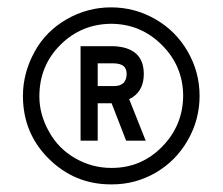

<svg xmlns="http://www.w3.org/2000/svg" viewBox="-20 -743 602 519"><path d="M244.1 -571.8V-510.3H287.6Q320.8 -510.3 322.3 -541Q322.8 -556.6 314.5 -564Q306.2 -571.3 287.6 -571.8ZM202.6 -618.2H285.6Q368.7 -615.2 368.7 -543Q368.7 -500.5 338.9 -480.5L338.4 -480L329.1 -475.1L371.1 -369.6L372.6 -366.2L374 -362.8H370.1H366.7H324.2H322.8H320.8L320.3 -364.3L319.8 -365.7L281.7 -463.9H244.1V-367.7V-365.2V-362.8H241.7H239.3H202.6H200.2H197.8V-365.2V-367.7V-613.3V-615.7V-618.2H200.2ZM86.4 -482.4Q86.4 -433.1 112.8 -386.7Q137.7 -341.3 183.3 -315.2Q229 -289.1 280.8 -289.1Q281.2 -289.1 282.2 -289.1Q361.8 -289.1 418 -346.2Q474.6 -403.8 475.1 -484.4Q474.6 -564.5 417.7 -621.3Q360.8 -678.2 280.8 -678.7Q200.2 -678.2 143.6 -622.1Q86.4 -565.4 86.4 -482.4ZM73.7 -603.5Q104 -658.7 160.2 -690.9Q216.3 -723.1 280.3 -723.1Q344.2 -723.1 399.9 -691.2Q455.6 -659.2 487.5 -603.5Q519.5 -547.9 519.5 -483.9Q519.5 -419.4 487.5 -363.8Q455.6 -308.1 400.4 -275.9Q345.7 -244.6 283.2 -244.6Q282.2 -244.6 281.2 -244.6Q280.8 -244.6 279.8 -244.6Q182.1 -244.6 112.3 -313.5Q42 -382.8 42 -483.9Q42 -545.9 73.7 -603.5Z"/></svg>

Font: MAUL Condensed Bold
Style: Condensed Bold
Weight: 700
Designer: MAUL
Version: Version 1.0; 2020; ttfautohint (v1.8.3)